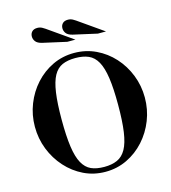

<svg xmlns="http://www.w3.org/2000/svg" viewBox="-139 -1090 1081 1213"><g transform="rotate(-15 401.5 -483.0)"><path d="M401 12Q325 12 260 -19.5Q195 -51 146 -105.5Q97 -160 69.5 -230Q42 -300 42 -378Q42 -455 69.5 -525Q97 -595 146 -649Q195 -703 260 -734Q325 -765 401 -765Q477 -765 542.5 -734Q608 -703 657 -649Q706 -595 733.5 -525Q761 -455 761 -378Q761 -300 733.5 -230Q706 -160 657 -105.5Q608 -51 542.5 -19.5Q477 12 401 12ZM401 -20Q451 -20 486.5 -36Q522 -52 544 -91.5Q566 -131 576 -200.5Q586 -270 586 -377Q586 -484 576 -553Q566 -622 544 -661.5Q522 -701 486.5 -716.5Q451 -732 401 -732Q350 -732 315 -716.5Q280 -701 258.5 -662Q237 -623 227 -553.5Q217 -484 217 -378Q217 -270 227 -200Q237 -130 259 -90.5Q281 -51 315.5 -35.5Q350 -20 401 -20ZM579 -844 423 -879Q394 -886 382.5 -901Q371 -916 371 -934Q371 -953 383 -965.5Q395 -978 418 -978Q435 -978 449 -970.5Q463 -963 492 -942L632 -844ZM379 -844 223 -879Q194 -886 182.5 -901Q171 -916 171 -934Q171 -953 183 -965.5Q195 -978 218 -978Q235 -978 249 -970.5Q263 -963 292 -942L432 -844Z"/></g></svg>

Font: Libre Bodoni Medium
Style: Regular
Weight: 500
Designer: Pablo Impallari, Rodrigo Fuenzalida
Foundry: Impallari Type
Version: Version 2.005;gftools[0.9.23]